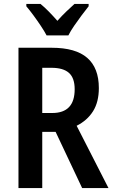

<svg xmlns="http://www.w3.org/2000/svg" viewBox="-20 -957 578 977"><path d="M243 -714Q365 -714 424 -662.5Q483 -611 483 -509Q483 -438 453.5 -391Q424 -344 370 -317L532 0H398L263 -286H195V0H74V-714ZM242 -612H195V-382H246Q360 -382 360 -503Q360 -560 331 -586Q302 -612 242 -612ZM217 -777Q206 -798 188 -825Q170 -852 150.5 -878.5Q131 -905 114 -925V-937H186Q206 -921 228 -898.5Q250 -876 272 -851Q297 -879 317 -898Q337 -917 359 -937H431V-925Q415 -905 395.5 -879Q376 -853 357.5 -826Q339 -799 328 -777Z"/></svg>

Font: Noto Sans Hebrew Condensed SemiBold
Style: Regular
Weight: 600
Width: 3
Designer: Monotype Design Team
Foundry: Monotype Imaging Inc.
Version: Version 2.004; ttfautohint (v1.8.4.7-5d5b)